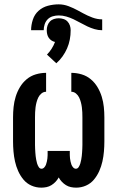

<svg xmlns="http://www.w3.org/2000/svg" viewBox="-20 -855 540 883"><path d="M170 8Q146 8 124.5 -1.5Q103 -11 88 -29Q73 -47 63.5 -68.5Q54 -90 49 -112.5Q44 -135 42 -158.5Q40 -182 40 -205V-315Q40 -339 42.5 -363Q45 -387 52 -410Q59 -433 71.5 -454Q84 -475 102.5 -490.5Q121 -506 144.5 -513Q168 -520 192 -520V-433Q180 -433 170.5 -425Q161 -417 156 -406.5Q151 -396 148 -384.5Q145 -373 143.5 -361.5Q142 -350 141.5 -338.5Q141 -327 141 -315V-205Q141 -197 141 -188.5Q141 -180 141.5 -171Q142 -162 142.5 -153.5Q143 -145 144 -137Q145 -129 146.5 -120.5Q148 -112 150.5 -103.5Q153 -95 158 -87Q163 -79 171 -79Q178 -79 183.5 -85Q189 -91 191.5 -98Q194 -105 195.5 -112Q197 -119 198 -126.5Q199 -134 199 -141.5Q199 -149 199 -156V-161H301V-156Q301 -149 301 -141.5Q301 -134 302 -126.5Q303 -119 304.5 -112Q306 -105 308.5 -98Q311 -91 316.5 -85Q322 -79 329 -79Q337 -79 342 -87Q347 -95 349.5 -103.5Q352 -112 353.5 -120.5Q355 -129 356 -137Q357 -145 357.5 -153.5Q358 -162 358.5 -171Q359 -180 359 -188.5Q359 -197 359 -205V-315Q359 -327 358.5 -338.5Q358 -350 356.5 -361.5Q355 -373 352 -384.5Q349 -396 344 -406.5Q339 -417 329.5 -425Q320 -433 308 -433V-520Q332 -520 355.5 -513Q379 -506 397.5 -490.5Q416 -475 428.5 -454Q441 -433 448 -410Q455 -387 457.5 -363Q460 -339 460 -315V-205Q460 -182 458 -158.5Q456 -135 451 -112.5Q446 -90 436.5 -68.5Q427 -47 412 -29Q397 -11 375.5 -1.5Q354 8 330 8Q318 8 306 5.5Q294 3 283.5 -3.5Q273 -10 264.5 -19Q256 -28 250 -39Q244 -28 235.5 -19Q227 -10 216.5 -3.5Q206 3 194 5.5Q182 8 170 8ZM181 -716H123Q123 -740 131 -764.5Q139 -789 157.5 -805.5Q176 -822 200.5 -828.5Q225 -835 250 -835Q273 -835 295.5 -826.5Q318 -818 338 -807L362 -794Q382 -783 404.5 -774.5Q427 -766 450 -766V-716Q432 -716 415 -721Q398 -726 382 -733.5Q366 -741 350 -750Q334 -759 318 -766.5Q302 -774 285 -779Q268 -784 250 -784Q236 -784 222.5 -780Q209 -776 199.5 -766.5Q190 -757 185.5 -743.5Q181 -730 181 -716ZM239 -564 196 -604Q208 -616 217.5 -631Q227 -646 233 -662Q224 -664 216.5 -669Q209 -674 204 -681.5Q199 -689 197 -698Q195 -707 195 -716Q195 -727 198.5 -737.5Q202 -748 209.5 -756Q217 -764 228 -767.5Q239 -771 250 -771Q261 -771 272 -767.5Q283 -764 290.5 -756Q298 -748 301.5 -737.5Q305 -727 305 -716Q305 -694 301 -673Q297 -652 288.5 -632.5Q280 -613 267.5 -595.5Q255 -578 239 -564Z"/></svg>

Font: Iosevka Gothic
Style: Bold
Weight: 700
Monospace: yes
Designer: Belleve Invis
Foundry: Belleve Invis
Version: Version 15.5.1; ttfautohint (v1.8.4)